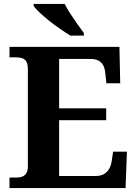

<svg xmlns="http://www.w3.org/2000/svg" viewBox="-20 -951 693 971"><path d="M28 0V-53H63Q81 -53 94 -58.5Q107 -64 114 -76.5Q121 -89 121 -110V-599Q121 -627 113 -640Q105 -653 91.5 -657Q78 -661 62 -661H28V-714H584L588 -530H518L513 -577Q511 -602 503 -618.5Q495 -635 479 -644Q463 -653 437 -653H279V-403H517V-343H279V-61H464Q490 -61 506.5 -71Q523 -81 532.5 -98Q542 -115 545 -137L552 -184H622L615 0ZM336 -771Q313 -785 284.5 -804.5Q256 -824 228.5 -846Q201 -868 180 -888Q159 -908 150 -921V-931H307Q318 -909 335.5 -882Q353 -855 371.5 -829Q390 -803 404 -784V-771Z"/></svg>

Font: Noto Serif Khmer
Style: Bold
Weight: 700
Version: Version 2.003